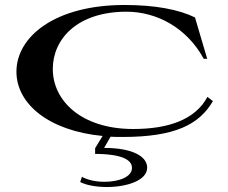

<svg xmlns="http://www.w3.org/2000/svg" viewBox="-20 -535 914 771"><path d="M472 15C683 15 780 -35 835 -129L813 -146C765 -56 659 -17 515 -17C306 -17 192 -131 192 -258C192 -378 290 -488 488 -488C610 -488 731 -423 798 -299H812L763 -465C698 -497 602 -515 480 -515C201 -515 46 -388 46 -247C46 -119 174 -10 392 11L362 60V83C421 83 510 91 510 139C510 176 457 195 399 195C366 195 332 188 309 175L302 196C327 209 368 216 409 216C487 216 571 191 571 138C571 95 516 59 398 59L424 14C440 15 456 15 472 15Z"/></svg>

Font: Sprat Extended Medium
Style: Regular
Weight: 500
Width: 9
Designer: Ethan Nakache
Foundry: Collletttivo
Version: Version 2.000;Glyphs 3.2 (3217)